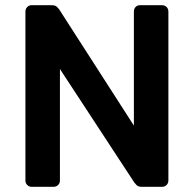

<svg xmlns="http://www.w3.org/2000/svg" viewBox="-20 -720 747 740"><path d="M102 0Q92 0 85 -7Q78 -14 78 -24V-675Q78 -686 85 -693Q92 -700 102 -700H179Q193 -700 199.5 -693.5Q206 -687 208 -684L496 -236V-675Q496 -686 502.5 -693Q509 -700 520 -700H604Q615 -700 622 -693Q629 -686 629 -675V-25Q629 -14 622 -7Q615 0 605 0H527Q513 0 506.5 -6.5Q500 -13 498 -16L211 -454V-24Q211 -14 204 -7Q197 0 186 0Z"/></svg>

Font: Rubik Medium
Style: Regular
Weight: 500
Designer: Hubert and Fischer
Foundry: Hubert and Fischer
Version: Version 2.300; ttfautohint (v1.8.4.7-5d5b);gftools[0.9.30]